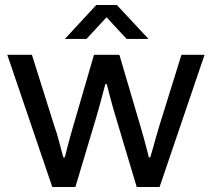

<svg xmlns="http://www.w3.org/2000/svg" viewBox="-20 -744 843 764"><path d="M188 0 9 -526H107L197 -240Q206 -215 212.5 -190.5Q219 -166 224 -147Q229 -128 232 -118H238Q242 -134 247.5 -156Q253 -178 259.5 -200.5Q266 -223 271 -241L354 -526H455L539 -241Q545 -222 551 -199Q557 -176 563 -154.5Q569 -133 572 -118H578Q583 -134 589 -156Q595 -178 601.5 -200.5Q608 -223 613 -240L702 -526H794L615 0H524L441 -277Q435 -297 428 -321.5Q421 -346 415 -369.5Q409 -393 405 -409H399Q395 -394 389 -371.5Q383 -349 376.5 -324.5Q370 -300 363 -277L280 0ZM238 -589 363 -724H445L571 -589H484L381 -700L426 -699L324 -589Z"/></svg>

Font: Archivo SemiExpanded
Style: Regular
Weight: 400
Width: 6
Designer: Hector Gatti
Foundry: Omnibus-Type
Version: Version 2.001